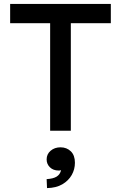

<svg xmlns="http://www.w3.org/2000/svg" viewBox="-20 -670 620 984"><path d="M237 0V-551H32V-650H548V-551H343V0ZM221 294 219 248Q253 246 270.5 235Q288 224 293 202Q288 204 281 204Q253 204 236 187.5Q219 171 219 147Q219 120 239.5 102.5Q260 85 290 85Q322 85 343 105.5Q364 126 364 164Q364 198 347.5 227Q331 256 299.5 274.5Q268 293 221 294Z"/></svg>

Font: Sometype Mono SemiBold
Style: Regular
Weight: 600
Designer: Ryoichi Tsunekawa
Foundry: Dharma Type
Version: Version 1.001